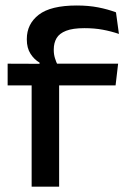

<svg xmlns="http://www.w3.org/2000/svg" viewBox="-20 -696 478 716"><path d="M266.5 -675.5Q310 -675.5 346 -668.5Q382 -661.5 412.5 -650L423.5 -569.5Q394 -579.5 363.2 -585.2Q332.5 -591 294.5 -591Q251.5 -591 226.5 -581.2Q201.5 -571.5 191 -553.8Q180.5 -536 180.5 -511.5V-509.5Q180.5 -493 185 -478.8Q189.5 -464.5 195 -453.5L127.5 -451V-462.5Q107.5 -474 93.8 -495.5Q80 -517 80 -548.5V-550.5Q80 -606.5 124.5 -641Q169 -675.5 266.5 -675.5ZM98 0V-428H200.5V0ZM8.5 -377.5V-458.5L139.5 -458L179 -458.5H420.5L411 -377.5Z"/></svg>

Font: Anek Gujarati SemiExpanded Medium
Style: Regular
Weight: 500
Width: 6
Designer: Mrunmayee Ghaisas (Gujarati), Yesha Goshar (Latin)
Foundry: Ek Type
Version: Version 1.003